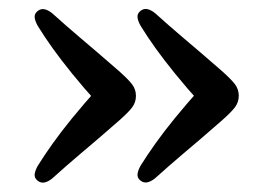

<svg xmlns="http://www.w3.org/2000/svg" viewBox="-20 -449 597 422"><path d="M504.8 -238.6Q504.8 -224.8 496.7 -213.6Q488.5 -202.5 466.4 -183.1Q441.4 -161.2 421.1 -143.8Q400.7 -126.4 383.5 -111.9Q366.2 -97.4 351.2 -84.1Q336.1 -70.8 321.4 -57.6Q312.1 -49.9 303.7 -48.2Q295.3 -46.6 288.2 -52.6Q280.9 -58.8 282.4 -67.4Q283.8 -76.1 289.6 -85.8Q303.8 -108.6 321.7 -133.7Q339.6 -158.9 364.1 -189Q388.6 -219 422.8 -257.5V-219.7Q388.6 -257.7 364.1 -288Q339.6 -318.3 321.7 -343.3Q303.8 -368.3 289.6 -391.4Q283.8 -401.1 282.4 -409.8Q280.9 -418.4 288.2 -424.6Q295.3 -430.6 303.7 -429Q312.1 -427.3 321.4 -419.6Q336.1 -406.4 351.2 -393.1Q366.2 -379.8 383.5 -365.3Q400.7 -350.8 421.1 -333.3Q441.4 -315.7 466.4 -294.1Q488.5 -274.5 496.7 -263.5Q504.8 -252.4 504.8 -238.6ZM278.8 -238.3Q278.8 -224.5 270.7 -213.3Q262.5 -202.2 240.4 -182.8Q215.4 -160.9 195.1 -143.5Q174.7 -126.1 157.5 -111.6Q140.2 -97.1 125.2 -83.8Q110.1 -70.5 95.4 -57.3Q86.1 -49.6 77.7 -47.9Q69.3 -46.3 62.2 -52.3Q54.9 -58.5 56.3 -67.1Q57.8 -75.8 63.6 -85.5Q77.8 -108.3 95.7 -133.4Q113.6 -158.6 138.1 -188.7Q162.6 -218.7 196.8 -257.2V-219.4Q162.6 -257.4 138.1 -287.7Q113.6 -318 95.7 -343Q77.8 -368 63.6 -391.1Q57.8 -400.8 56.3 -409.5Q54.9 -418.1 62.2 -424.3Q69.3 -430.3 77.7 -428.7Q86.1 -427 95.4 -419.3Q110.1 -406.1 125.2 -392.8Q140.2 -379.5 157.5 -365Q174.7 -350.5 195.1 -333Q215.4 -315.4 240.4 -293.8Q262.5 -274.2 270.7 -263.2Q278.8 -252.1 278.8 -238.3Z"/></svg>

Font: Fraunces SuperSoft
Style: Regular
Weight: 900
Version: Version 1.000;[b76b70a41]